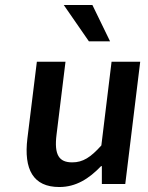

<svg xmlns="http://www.w3.org/2000/svg" viewBox="-20 -739 596 771"><path d="M90 -183C75 -59 113 12 218 12C285 12 337 -21 386 -72H389V0H483L543 -491H428L387 -155C344 -107 313 -87 270 -87C217 -87 197 -117 207 -198L243 -491H128ZM337 -573H422L351 -719H236Z"/></svg>

Font: Falling Sky
Style: Obl
Weight: 400
Designer: Paul D. Hunt
Foundry: Adobe Systems Incorporated
Version: Version 1.02